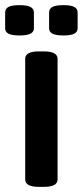

<svg xmlns="http://www.w3.org/2000/svg" viewBox="-28 -725 322 747"><path d="M70 -27V-496Q70 -525 123 -525H143Q196 -525 196 -496V-27Q196 2 143 2H123Q70 2 70 -27ZM-8 -615V-676Q-8 -691 5 -698Q18 -705 48 -705Q77 -705 90.5 -698Q104 -691 104 -676V-615Q104 -601 90.5 -594Q77 -587 48 -587Q18 -587 5 -594Q-8 -601 -8 -615ZM163 -615V-676Q163 -691 176 -698Q189 -705 219 -705Q248 -705 261 -698Q274 -691 274 -676V-615Q274 -601 261 -594Q248 -587 219 -587Q189 -587 176 -594Q163 -601 163 -615Z"/></svg>

Font: Asap-SemiBold
Style: Regular
Weight: 600
Designer: Pablo Cosgaya
Foundry: Omnibus-Type
Version: Version 2.000; ttfautohint (v1.8)